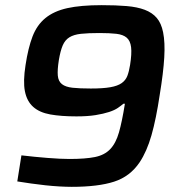

<svg xmlns="http://www.w3.org/2000/svg" viewBox="-20 -716 704 744"><path d="M258 8Q237 8 210.5 6.5Q184 5 156 2Q128 -1 100 -5Q72 -9 47 -13L63 -114Q88 -111 114 -108.5Q140 -106 164.5 -104Q189 -102 211 -101Q233 -100 249 -100Q311 -100 348 -107.5Q385 -115 407 -138Q429 -161 441 -203Q453 -245 464 -314H458Q450 -307 437 -298Q424 -289 402.5 -282Q381 -275 350.5 -270Q320 -265 276 -265Q217 -265 175 -272.5Q133 -280 108.5 -302Q84 -324 76.5 -362.5Q69 -401 79 -464Q89 -530 106 -574.5Q123 -619 156 -646Q189 -673 241 -684.5Q293 -696 374 -696Q430 -696 471 -692.5Q512 -689 541 -678Q570 -667 587.5 -646.5Q605 -626 612 -591Q620 -552 616.5 -493Q613 -434 599 -349Q585 -255 567 -192Q549 -129 521 -87Q484 -32 422 -12Q360 8 258 8ZM332 -373Q379 -373 407.5 -378Q436 -383 451.5 -394Q467 -405 473.5 -422Q480 -439 484 -464Q491 -508 488 -533Q485 -558 471 -570Q457 -582 431 -585Q405 -588 365 -588Q322 -588 294 -585Q266 -582 249 -571.5Q232 -561 223 -540Q214 -519 208 -483Q202 -445 204 -423Q206 -401 220 -390Q234 -379 261 -376Q288 -373 332 -373Z"/></svg>

Font: Azeri Sans SemiBold
Style: Italic
Weight: 600
Designer: Hector Gatti & Omnibus-Type (original fonts) / Cristiano Sobral (main changes and remastering)
Foundry: Omnibus-Type
Version: Version 0.07;August 21, 2020;FontCreator 13.0.0.2681 64-bit;